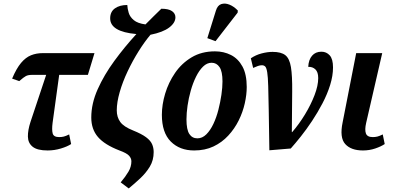

<svg xmlns="http://www.w3.org/2000/svg" viewBox="-20 -834 2223 1077"><path d="M247 10Q189 10 163 -11Q137 -32 136.5 -68Q136 -104 151 -150L239 -414H160Q138 -414 125.5 -407.5Q113 -401 88 -379L48 -393Q72 -450 98 -481Q124 -512 154 -524Q184 -536 220 -536H510L473 -414H312L275 -145Q270 -106 275.5 -85.5Q281 -65 312 -65Q326 -65 338 -68Q350 -71 368 -80L379 -26Q358 -12 321.5 -1Q285 10 247 10Z M702 223 657 189Q684 157 700.5 129Q717 101 717 71Q717 54 704 39.5Q691 25 650 10Q567 -22 529.5 -65.5Q492 -109 492 -175Q492 -253 528 -333.5Q564 -414 621.5 -492.5Q679 -571 745 -643Q598 -656 598 -731Q598 -768 624.5 -787Q651 -806 694 -806Q695 -785 702 -762Q709 -739 730.5 -721Q752 -703 796 -697Q819 -720 841 -742Q863 -764 885 -785Q926 -785 945 -771.5Q964 -758 964 -737Q964 -706 929 -679.5Q894 -653 824 -639Q791 -600 757.5 -546.5Q724 -493 696 -434Q668 -375 651.5 -317.5Q635 -260 635 -215Q635 -177 654.5 -150Q674 -123 727 -102Q774 -83 799 -64.5Q824 -46 833 -25.5Q842 -5 842 19Q842 65 820.5 100.5Q799 136 767 166Q735 196 702 223Z M1069 10Q988 10 938 -40Q888 -90 888 -190Q888 -247 906.5 -309Q925 -371 962 -425Q999 -479 1055 -512.5Q1111 -546 1186 -546Q1235 -546 1275.5 -525.5Q1316 -505 1340 -461Q1364 -417 1364 -346Q1364 -303 1353 -254Q1342 -205 1319 -158.5Q1296 -112 1260.5 -73.5Q1225 -35 1177.5 -12.5Q1130 10 1069 10ZM1087 -58Q1115 -58 1137.5 -80.5Q1160 -103 1177 -139Q1194 -175 1205 -218Q1216 -261 1222 -302.5Q1228 -344 1228 -377Q1228 -433 1211.5 -457.5Q1195 -482 1167 -482Q1141 -482 1119 -460.5Q1097 -439 1079.5 -403.5Q1062 -368 1050 -325.5Q1038 -283 1032 -241Q1026 -199 1026 -164Q1026 -107 1042 -82.5Q1058 -58 1087 -58ZM1189 -603 1143 -620 1191 -774Q1200 -804 1221 -811Q1242 -818 1267 -808Q1292 -798 1314 -775L1313 -763Z M1387 -507Q1415 -526 1448 -534.5Q1481 -543 1509 -543Q1557 -543 1580.5 -524.5Q1604 -506 1612 -457.5Q1620 -409 1619 -320.5Q1618 -232 1617 -93H1619Q1658 -138 1691 -192.5Q1724 -247 1744.5 -300.5Q1765 -354 1765 -396Q1765 -430 1749 -445Q1733 -460 1709 -459Q1711 -499 1730.5 -521.5Q1750 -544 1783 -544Q1811 -544 1829.5 -523.5Q1848 -503 1848 -456Q1848 -409 1832 -357.5Q1816 -306 1789 -254.5Q1762 -203 1730.5 -155.5Q1699 -108 1667.5 -68.5Q1636 -29 1611 -1L1491 9Q1489 -124 1487.5 -212Q1486 -300 1484.5 -351.5Q1483 -403 1479 -428Q1475 -453 1468 -460.5Q1461 -468 1449 -468Q1439 -468 1427 -464Q1415 -460 1400 -453Z M2016 10Q1949 10 1916.5 -26Q1884 -62 1902 -148L1978 -536H2124L2034 -145Q2025 -106 2032.5 -85.5Q2040 -65 2071 -65Q2085 -65 2097 -68Q2109 -71 2127 -80L2138 -26Q2117 -12 2084.5 -1Q2052 10 2016 10Z"/></svg>

Font: Noto Serif Condensed
Style: Bold Italic
Weight: 700
Width: 3
Italic angle: -12°
Designer: Monotype Design Team
Foundry: Monotype Imaging Inc.
Version: Version 2.014